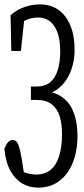

<svg xmlns="http://www.w3.org/2000/svg" viewBox="-25 -775 386 880"><path d="M149.9 85Q109.9 85 77.4 66.2Q44.9 47.4 23.2 8.8Q1.5 -29.8 -4.9 -92.3Q2.4 -112.3 11.7 -122.8Q21 -133.3 31.7 -133.3Q50.8 -133.3 59.1 -111.6Q67.4 -89.8 75.2 -43.5L89.8 52.7L58.1 -1.5Q82 15.1 103 20Q124 24.9 140.6 24.9Q179.7 24.9 206.1 4.2Q232.4 -16.6 245.8 -58.8Q259.3 -101.1 259.3 -160.6Q259.3 -206.5 248.8 -241.2Q238.3 -275.9 212.9 -296.4Q187.5 -316.9 144 -316.9H116.7V-378.4H142.6Q181.2 -378.4 204.8 -397.9Q228.5 -417.5 239.7 -454.1Q251 -490.7 251 -540Q251 -592.8 238 -627.2Q225.1 -661.6 202.6 -678.2Q180.2 -694.8 149.9 -694.8Q120.6 -694.8 95 -683.6Q69.3 -672.4 43.9 -646.5V-695.8L90.8 -728.5L70.8 -541.5H26.9L23.4 -705.1Q47.4 -727.5 82.8 -741.2Q118.2 -754.9 159.2 -754.9Q206.5 -754.9 241.9 -730.5Q277.3 -706.1 297.1 -659.2Q316.9 -612.3 316.9 -544.9Q316.9 -499 302.2 -456.5Q287.6 -414.1 258.8 -384Q230 -354 189.9 -343.3V-356.4Q239.3 -349.1 270.5 -321.5Q301.8 -293.9 315.9 -250.2Q330.1 -206.5 330.1 -151.9Q330.1 -82 308.3 -28.6Q286.6 24.9 246.1 54.9Q205.6 85 149.9 85Z"/></svg>

Font: Scarab Serif
Style: Condensed
Weight: 400
Designer: John Roberts
Foundry: Scarab
Version: 1.0